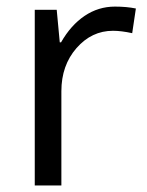

<svg xmlns="http://www.w3.org/2000/svg" viewBox="-20 -565 448 585"><path d="M330.1 -544.9Q365.7 -544.9 394 -539.1L382.8 -463.9Q349.6 -471.2 324.2 -471.2Q259.3 -471.2 213.1 -418.5Q167 -365.7 167 -287.1V0H85.9V-535.2H152.8L162.1 -436H166Q195.8 -488.3 237.8 -516.6Q279.8 -544.9 330.1 -544.9Z"/></svg>

Font: f3_53748 
Style: Regular
Weight: 400
Foundry: Ascender Corporation
Version: Version 1.10